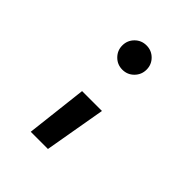

<svg xmlns="http://www.w3.org/2000/svg" viewBox="-204 -654 994 994"><g transform="rotate(45 293.0 -157.0)"><path d="M293 -349.6Q255.9 -349.6 230 -375.7Q204.1 -401.8 204.1 -438.4Q204.1 -475.6 230 -501.5Q255.9 -527.3 293 -527.3Q330.2 -527.3 356 -501.5Q381.8 -475.7 381.8 -438.5Q381.8 -401.9 356 -375.7Q330.2 -349.6 293 -349.6ZM185.1 212.9 224.1 -124H369.6L311 212.9Z"/></g></svg>

Font: Cascadia Mono
Style: Regular
Weight: 400
Monospace: yes
Designer: Aaron Bell
Foundry: Saja Typeworks
Version: Version 2404.023